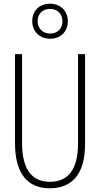

<svg xmlns="http://www.w3.org/2000/svg" viewBox="-20 -1006 540 1036"><path d="M251 -797C305 -797 346 -834 346 -891C346 -949 304 -986 250 -986C195 -986 154 -950 154 -892C154 -833 197 -797 251 -797ZM251 -825C209 -825 183 -854 183 -892C183 -931 210 -958 249 -958C289 -958 317 -932 317 -891C317 -852 291 -825 251 -825ZM249 10C362 10 439 -59 439 -228V-714H401V-231C401 -85 342 -25 250 -25C154 -25 99 -89 99 -236V-714H61V-233C61 -69 129 10 249 10Z"/></svg>

Font: Noto Sans Mono ExtraCondensed ExtraLight
Style: Regular
Weight: 200
Width: 2
Designer: Monotype Design Team
Foundry: Monotype Imaging Inc.
Version: Version 2.014